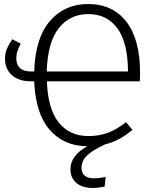

<svg xmlns="http://www.w3.org/2000/svg" viewBox="-20 -716 772 954"><path d="M674 -312H213Q218 -174 272 -107Q326 -40 420 -40Q474 -40 518 -57Q562 -74 606 -109L638 -71Q574 -16 503 1Q438 31 411.5 57.5Q385 84 385 118Q385 142 400 156Q415 170 447 170Q474 170 505 163L500 211Q465 218 442 218Q388 218 359 192.5Q330 167 330 126Q330 91 350.5 63Q371 35 413 11Q295 9 225.5 -72.5Q156 -154 150 -312H136Q73 -312 39 -342.5Q5 -373 5 -423Q5 -452 14 -473Q23 -494 41 -521L83 -499Q72 -478 66.5 -461.5Q61 -445 61 -425Q61 -396 78.5 -378.5Q96 -361 132 -361H150Q155 -527 228 -611.5Q301 -696 418 -696Q540 -696 608 -608Q676 -520 676 -353Q676 -327 674 -312ZM616 -361Q615 -505 563 -575.5Q511 -646 419 -646Q328 -646 272.5 -576.5Q217 -507 212 -361Z"/></svg>

Font: Fira Sans Light
Style: Regular
Weight: 300
Designer: bBox Type GmbH & Carrois Corporate GbR & Edenspiekermann AG
Foundry: bBox Type GmbH & Carrois Corporate GbR & Edenspiekermann AG
Version: Version 4.301